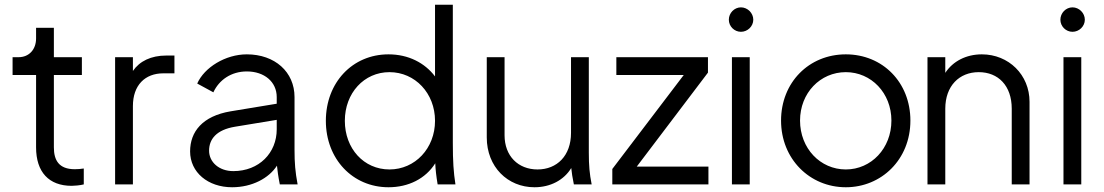

<svg xmlns="http://www.w3.org/2000/svg" viewBox="-20 -777 4653 809"><path d="M282 6C294 6 317 4 333 0V-67C322 -65 306 -64 295 -64C228 -64 207 -102 207 -156V-461H325V-536H207V-660H132V-615C132 -569 103 -536 58 -536H33V-461H132V-156C132 -52 186 6 282 6Z M465 0H540V-330C540 -418 591 -468 668 -468H715V-543H681C616 -543 568 -519 540 -478V-536H465Z M958 12C1042 12 1113 -26 1147 -79C1149 -59 1152 -35 1159 0H1234C1224 -53 1221 -91 1221 -145V-368C1221 -474 1138 -548 1020 -548C930 -548 841 -493 811 -425L879 -388C903 -440 954 -476 1020 -476C1094 -476 1146 -432 1146 -368V-340L952 -308C833 -288 781 -222 781 -139C781 -51 856 12 958 12ZM861 -142C861 -191 892 -230 970 -243L1146 -272V-232C1146 -133 1072 -56 963 -56C903 -56 861 -94 861 -142Z M1617 12C1701 12 1773 -24 1814 -89C1815 -63 1818 -36 1824 0H1899C1891 -52 1888 -97 1888 -175V-757H1813V-455C1770 -512 1701 -548 1617 -548C1465 -548 1353 -429 1353 -268C1353 -107 1466 12 1617 12ZM1433 -268C1433 -385 1514 -473 1621 -473C1729 -473 1813 -384 1813 -268C1813 -152 1729 -63 1621 -63C1513 -63 1433 -151 1433 -268Z M2232 12C2299 12 2356 -18 2387 -69C2389 -49 2392 -29 2398 0H2473C2464 -45 2461 -80 2461 -134V-536H2386V-217C2386 -121 2327 -63 2245 -63C2163 -63 2106 -120 2106 -207V-536H2031V-198C2031 -74 2119 12 2232 12Z M2560 0H2965V-75H2663L2963 -471V-536H2577V-461H2861L2560 -65Z M3064 0H3139V-536H3064ZM3051 -694C3051 -666 3074 -643 3102 -643C3130 -643 3154 -666 3154 -694C3154 -722 3130 -746 3102 -746C3074 -746 3051 -722 3051 -694Z M3544 12C3693 12 3816 -104 3816 -269C3816 -430 3699 -548 3544 -548C3388 -548 3271 -429 3271 -269C3271 -107 3392 12 3544 12ZM3351 -269C3351 -385 3436 -473 3544 -473C3651 -473 3736 -385 3736 -269C3736 -152 3651 -63 3544 -63C3436 -63 3351 -152 3351 -269Z M3888 0H3963V-319C3963 -415 4022 -473 4104 -473C4186 -473 4243 -416 4243 -319V0H4318V-348C4318 -462 4230 -548 4117 -548C4051 -548 3995 -519 3963 -470V-536H3888Z M4461 0H4536V-536H4461ZM4448 -694C4448 -666 4471 -643 4499 -643C4527 -643 4551 -666 4551 -694C4551 -722 4527 -746 4499 -746C4471 -746 4448 -722 4448 -694Z"/></svg>

Font: Mluvka
Style: Regular
Weight: 400
Designer: Modified by Jiří Krblich, Original typeface by Gumpita Rahayu
Foundry: Gumpita Rahayu & Jiří Krblich
Version: Version 2.000;Glyphs 3.1.1 (3134)